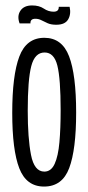

<svg xmlns="http://www.w3.org/2000/svg" viewBox="-20 -676 325 706"><path d="M142 10Q77 10 51 -57Q25 -124 25 -261Q25 -399 51 -468Q77 -537 143 -537Q208 -537 234 -469Q260 -401 260 -262Q260 -126 234.5 -58Q209 10 142 10ZM143 -45Q168 -45 181 -73.5Q194 -102 198.5 -153Q203 -204 203 -271Q203 -386 191 -434.5Q179 -483 144 -483Q108 -483 95 -433Q82 -383 82 -269Q82 -168 94 -106.5Q106 -45 143 -45ZM187 -585Q168 -585 155.5 -590.5Q143 -596 132.5 -601.5Q122 -607 110 -607Q91 -607 92 -590H52Q42 -617 55 -636.5Q68 -656 98 -656Q124 -656 141 -644.5Q158 -633 177 -633Q197 -633 196 -651H236Q242 -624 230.5 -604.5Q219 -585 187 -585Z"/></svg>

Font: Bricolage Grotesque 48pt Condensed ExtraLight
Style: Regular
Weight: 200
Width: 3
Designer: Mathieu Triay
Foundry: Atelier Triay
Version: Version 1.000; ttfautohint (v1.8.4.7-5d5b);gftools[0.9.32]